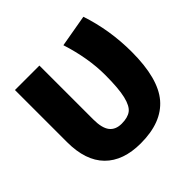

<svg xmlns="http://www.w3.org/2000/svg" viewBox="-188 -931 1121 1121"><g transform="rotate(-45 373.0 -370.0)"><path d="M363 10Q218 10 140.5 -68.5Q63 -147 63 -300V-730H265V-285Q265 -214 290 -182Q315 -150 365 -150Q415 -150 442.5 -170.5Q470 -191 484 -250Q498 -309 498 -420Q498 -559 448 -715L648 -750Q703 -585 703 -405Q703 -186 619.5 -88Q536 10 363 10Z"/></g></svg>

Font: M PLUS 1p Black
Style: Regular
Weight: 900
Version: Version 1.061